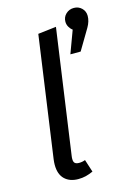

<svg xmlns="http://www.w3.org/2000/svg" viewBox="-125 -882 662 957"><g transform="rotate(-15 206.0 -403.0)"><path d="M234 -6Q214 3 196 7.5Q178 12 157 12Q113 12 87 -13Q61 -38 61 -87Q61 -94 61.5 -100.5Q62 -107 63 -115L151 -739L245 -750L154 -107Q153 -102 153 -98V-92Q153 -77 160 -71Q167 -65 181 -65Q198 -65 213 -71ZM332 -599H279L322 -715Q311 -723 304 -735.5Q297 -748 297 -762Q297 -786 314 -802Q331 -818 355 -818Q379 -818 395.5 -802Q412 -786 412 -762Q412 -734 395 -705Z"/></g></svg>

Font: Yekcdsyqcyvpieeyorgstswgcgt
Style: Regular
Weight: 400
Italic angle: -8°
Designer: Carrois Corporate & Edenspiekermann
Foundry: Carrois Corporate GbR & Edenspiekermann AG
Version: Version 2.001